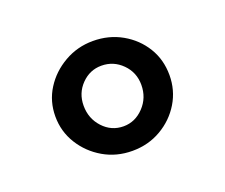

<svg xmlns="http://www.w3.org/2000/svg" viewBox="-58 -792 491 419"><g transform="rotate(-20 187.5 -582.5)"><path d="M188 -455Q151 -455 121 -472.5Q91 -490 73 -519Q55 -548 55 -583Q55 -618 73 -646.5Q91 -675 121.5 -692.5Q152 -710 188 -710Q225 -710 255 -693Q285 -676 302.5 -647.5Q320 -619 320 -583Q320 -548 302.5 -519Q285 -490 255 -472.5Q225 -455 188 -455ZM188 -512Q215 -512 235 -533Q255 -554 255 -584Q255 -613 235 -633Q215 -653 187 -653Q160 -653 140.5 -633Q121 -613 121 -584Q121 -554 140.5 -533Q160 -512 188 -512Z"/></g></svg>

Font: Arima SemiBold
Style: Regular
Weight: 600
Designer: Joana Correia and Natanael Gama
Foundry: NDISCOVER
Version: Version 1.101;gftools[0.9.23]